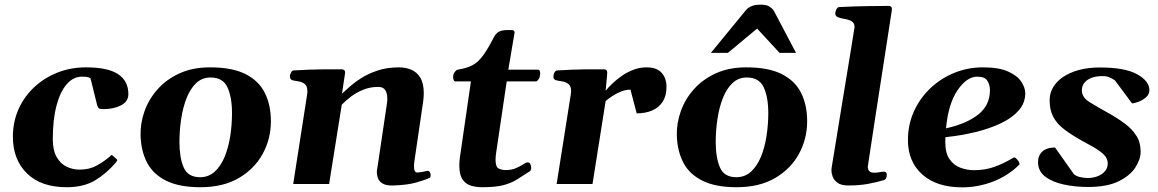

<svg xmlns="http://www.w3.org/2000/svg" viewBox="-20 -781 4916 815"><path d="M345.2 -495.1Q437.5 -495.1 481.2 -466.3Q524.9 -437.5 524.9 -381.3Q524.9 -350.1 493.9 -334Q462.9 -317.9 420.4 -317.9Q406.2 -317.9 400.9 -320.3Q395.5 -322.8 391.1 -339.8L364.3 -448.2Q360.8 -451.2 353.5 -453.4Q346.2 -455.6 327.6 -455.6Q291.5 -455.6 263.7 -424.1Q235.8 -392.6 220 -333.3Q204.1 -273.9 204.1 -190.4Q204.1 -143.1 220.5 -114.5Q236.8 -85.9 262.7 -73.5Q288.6 -61 317.4 -61Q359.4 -61 390.4 -78.1Q421.4 -95.2 446.3 -116.7Q448.7 -119.6 451.2 -121.8Q453.6 -124 457 -121.6L475.1 -105.5Q477.5 -103.5 477.5 -101.1Q477.5 -98.6 475.3 -96.4Q473.1 -94.2 472.2 -91.8Q433.6 -45.9 384.8 -16.1Q335.9 13.7 263.2 13.7Q154.3 13.7 94.5 -44.9Q34.7 -103.5 34.7 -200.7Q34.7 -263.2 58.3 -316.7Q82 -370.1 124.5 -410.2Q167 -450.2 223.4 -472.7Q279.8 -495.1 345.2 -495.1Z M576.7 -205.6Q575.2 -257.8 593.5 -309.1Q611.8 -360.4 649.2 -402.3Q686.5 -444.3 742.2 -469.7Q797.9 -495.1 871.6 -495.1Q965.3 -495.1 1022 -466.6Q1078.6 -438 1104.2 -386.5Q1129.9 -335 1129.9 -266.6Q1129.9 -191.9 1095.2 -128.2Q1060.5 -64.5 993.9 -25.4Q927.2 13.7 831.1 13.7Q741.2 13.7 685.8 -13.7Q630.4 -41 604.5 -90.3Q578.6 -139.6 576.7 -205.6ZM829.1 -28.8Q865.7 -28.8 891.6 -52.5Q917.5 -76.2 933.6 -115.5Q949.7 -154.8 957.3 -203.1Q964.8 -251.5 964.8 -300.8Q964.8 -368.2 945.6 -410.2Q926.3 -452.1 873.5 -452.1Q837.9 -452.1 812.7 -428.2Q787.6 -404.3 772 -364.5Q756.3 -324.7 749 -275.9Q741.7 -227.1 741.7 -177.7Q741.7 -112.3 759.5 -70.6Q777.3 -28.8 829.1 -28.8Z M1776.4 -351.1 1738.8 -95.2Q1737.3 -84.5 1737.3 -75.7Q1737.3 -61 1741 -54.9Q1744.6 -48.8 1751 -48.8Q1757.8 -48.8 1770 -50.8Q1782.2 -52.7 1791.5 -55.2Q1799.8 -57.6 1804 -51Q1808.1 -44.4 1808.1 -37.1Q1808.1 -28.3 1804.2 -26.4Q1784.7 -17.1 1747.1 -6.3Q1709.5 4.4 1649.9 6.3Q1619.6 7.3 1604.5 -1.7Q1589.4 -10.7 1584.5 -24.2Q1579.6 -37.6 1579.6 -49.3Q1579.6 -57.6 1580.8 -63.5Q1582 -69.3 1582 -69.3L1622.6 -342.3Q1623.5 -347.7 1623.8 -353Q1624 -358.4 1624 -363.3Q1624 -385.3 1615.2 -398.7Q1606.4 -412.1 1585.4 -412.1Q1551.8 -412.1 1522.5 -400.4Q1493.2 -388.7 1470 -371.1Q1446.8 -353.5 1430.7 -336.4L1377 0H1224.6L1283.7 -379.9Q1284.7 -383.8 1284.7 -387.2Q1284.7 -390.6 1284.7 -393.6Q1284.7 -416.5 1272.9 -425Q1261.2 -433.6 1245.8 -435.8Q1230.5 -438 1219.7 -440.9Q1214.8 -443.4 1212.4 -447.3Q1210 -451.2 1210.9 -460.4Q1211.9 -466.3 1215.8 -473.9Q1219.7 -481.4 1225.6 -481.9Q1293.9 -486.3 1348.6 -486.6Q1403.3 -486.8 1432.6 -486.8Q1436.5 -486.8 1441.4 -482.9Q1446.3 -479 1444.3 -467.3L1431.6 -383.3Q1443.4 -393.6 1463.6 -412.1Q1483.9 -430.7 1513.9 -449.7Q1543.9 -468.8 1583.7 -481.9Q1623.5 -495.1 1673.8 -495.1Q1701.7 -495.1 1725.6 -485.1Q1749.5 -475.1 1764.2 -451.2Q1778.8 -427.2 1778.8 -385.3Q1778.8 -377.4 1778.1 -368.9Q1777.3 -360.4 1776.4 -351.1Z M2027.3 13.7Q1997.6 13.7 1975.6 5.9Q1953.6 -2 1941.7 -22Q1929.7 -42 1929.7 -78.6Q1929.7 -85.4 1930.2 -93Q1930.7 -100.6 1931.6 -108.9L1979 -435.5H1912.1Q1907.2 -436 1905.3 -442.4Q1903.3 -448.7 1903.3 -454.6Q1903.3 -465.8 1910.2 -475.1Q1917 -484.4 1923.3 -485.4Q1960.9 -491.2 1985.4 -504.2Q2009.8 -517.1 2030.3 -545.2Q2050.8 -573.2 2076.2 -622.6Q2085 -639.6 2097.9 -646.5Q2110.8 -653.3 2132.8 -653.3H2152.8Q2159.2 -653.3 2162.1 -649.4Q2165 -645.5 2164.1 -641.6L2137.7 -485.4H2263.7Q2269.5 -484.9 2271.2 -479.7Q2272.9 -474.6 2272.9 -468.8Q2272.9 -456.1 2267.6 -447Q2262.2 -438 2256.8 -435.5H2130.9L2086.4 -134.8Q2085 -125.5 2084.2 -117.9Q2083.5 -110.4 2083.5 -103.5Q2083.5 -71.8 2097.2 -65.4Q2110.8 -59.1 2126 -59.1Q2151.9 -59.1 2170.4 -67.4Q2189 -75.7 2201.2 -83.7Q2213.4 -91.8 2219.7 -91.8Q2227.5 -91.8 2231.2 -84.2Q2234.9 -76.7 2234.9 -67.9Q2234.9 -58.1 2229 -54.2Q2199.2 -34.7 2174.8 -19.3Q2150.4 -3.9 2117.2 4.9Q2084 13.7 2027.3 13.7Z M2550.8 -396Q2562 -409.7 2579.6 -426.5Q2597.2 -443.4 2619.6 -459Q2642.1 -474.6 2668.7 -484.9Q2695.3 -495.1 2724.1 -495.1Q2768.1 -495.1 2788.6 -471.9Q2809.1 -448.7 2809.1 -412.6Q2809.1 -374.5 2793.2 -349.6Q2777.3 -324.7 2748.8 -312.3Q2720.2 -299.8 2682.6 -299.8L2656.2 -400.4Q2636.7 -400.4 2616.7 -392.6Q2596.7 -384.8 2579.6 -373.5Q2562.5 -362.3 2550.8 -352.1L2495.1 0H2342.8L2402.8 -379.9Q2404.3 -388.2 2404.3 -394Q2404.3 -416.5 2392.3 -425Q2380.4 -433.6 2364.7 -435.8Q2349.1 -438 2338.4 -440.9Q2329.1 -445.3 2329.1 -455.6Q2329.1 -465.3 2333.7 -473.4Q2338.4 -481.4 2344.2 -481.9Q2412.6 -486.3 2464.4 -486.6Q2516.1 -486.8 2545.4 -486.8Q2549.3 -486.8 2553.5 -483.9Q2557.6 -481 2557.6 -472.2Q2557.6 -472.2 2556.2 -453.9Q2554.7 -435.5 2550.8 -396Z M2853 -205.6Q2851.6 -257.8 2869.9 -309.1Q2888.2 -360.4 2925.5 -402.3Q2962.9 -444.3 3018.6 -469.7Q3074.2 -495.1 3147.9 -495.1Q3241.7 -495.1 3298.3 -466.6Q3355 -438 3380.6 -386.5Q3406.2 -335 3406.2 -266.6Q3406.2 -191.9 3371.6 -128.2Q3336.9 -64.5 3270.3 -25.4Q3203.6 13.7 3107.4 13.7Q3017.6 13.7 2962.2 -13.7Q2906.7 -41 2880.9 -90.3Q2855 -139.6 2853 -205.6ZM3105.5 -28.8Q3142.1 -28.8 3168 -52.5Q3193.8 -76.2 3210 -115.5Q3226.1 -154.8 3233.6 -203.1Q3241.2 -251.5 3241.2 -300.8Q3241.2 -368.2 3221.9 -410.2Q3202.6 -452.1 3149.9 -452.1Q3114.3 -452.1 3089.1 -428.2Q3064 -404.3 3048.3 -364.5Q3032.7 -324.7 3025.4 -275.9Q3018.1 -227.1 3018.1 -177.7Q3018.1 -112.3 3035.9 -70.6Q3053.7 -28.8 3105.5 -28.8ZM2997.6 -556.6 3145 -736.3Q3153.8 -747.6 3168.9 -754.4Q3184.1 -761.2 3209 -761.2Q3234.4 -761.2 3247.3 -752.4Q3260.3 -743.7 3266.6 -731.9L3358.9 -556.6H3289.1L3193.8 -659.7L3069.8 -556.6Z M3513.2 -87.9Q3516.1 -106 3522.7 -145.8Q3529.3 -185.5 3537.8 -238.8Q3546.4 -292 3555.9 -350.3Q3565.4 -408.7 3574.7 -464.4Q3584 -520 3591.3 -565.7Q3598.6 -611.3 3603 -638.4Q3607.4 -665.5 3607.4 -666Q3607.4 -683.6 3595 -690.7Q3582.5 -697.8 3566.4 -700.4Q3550.3 -703.1 3537.8 -707.5Q3525.4 -711.9 3525.4 -725.1Q3525.4 -729.5 3529.8 -740Q3534.2 -750.5 3542 -751Q3610.8 -754.4 3667.7 -755.1Q3724.6 -755.9 3753.9 -755.9Q3757.8 -755.9 3762 -752.9Q3766.1 -750 3766.1 -741.2Q3766.1 -740.2 3761.7 -711.9Q3757.3 -683.6 3750 -636.2Q3742.7 -588.9 3733.6 -530Q3724.6 -471.2 3714.8 -408.7Q3705.1 -346.2 3696 -287.1Q3687 -228 3679.7 -180.2Q3672.4 -132.3 3668 -103.5Q3663.6 -74.7 3663.6 -72.8Q3663.6 -62 3669.7 -54.9Q3675.8 -47.9 3692.4 -47.9Q3702.6 -47.9 3713.4 -50Q3724.1 -52.2 3731.4 -52.2Q3735.8 -52.2 3740 -50Q3744.1 -47.9 3744.1 -37.1Q3744.1 -31.2 3741.5 -25.1Q3738.8 -19 3731.9 -16.6Q3701.7 -7.3 3664.8 -0.5Q3627.9 6.3 3581.1 6.3Q3550.8 6.3 3535.4 -4.9Q3520 -16.1 3514.6 -31Q3509.3 -45.9 3509.3 -56.6Q3509.3 -64.5 3510.5 -71.5Q3511.7 -78.6 3513.2 -87.9Z M4332 -385.3Q4332 -344.2 4304.7 -312.7Q4277.3 -281.2 4229.7 -258.3Q4182.1 -235.4 4121.3 -220.5Q4060.5 -205.6 3993.2 -198.7Q3992.7 -193.4 3992.7 -187.5Q3992.7 -181.6 3992.7 -175.8Q3992.7 -130.4 4011 -104.7Q4029.3 -79.1 4057.4 -68.8Q4085.4 -58.6 4114.3 -58.6Q4160.2 -58.6 4198.7 -72Q4237.3 -85.4 4278.8 -109.9Q4280.8 -110.8 4282.5 -111.8Q4284.2 -112.8 4286.1 -112.8Q4290 -112.8 4298.6 -103Q4307.1 -93.3 4307.1 -87.4Q4307.1 -86.9 4307.4 -86.4Q4307.6 -85.9 4307.6 -85.4Q4307.6 -83.5 4306.6 -82.3Q4305.7 -81.1 4304.7 -80.1Q4257.8 -34.2 4194.6 -10Q4131.3 14.2 4064.5 14.2Q3955.6 14.2 3894.8 -40.5Q3834 -95.2 3834 -186Q3834 -252 3859.4 -308.1Q3884.8 -364.3 3929 -406.2Q3973.1 -448.2 4030.8 -471.7Q4088.4 -495.1 4152.8 -495.1Q4220.2 -495.1 4259.5 -477.3Q4298.8 -459.5 4315.4 -433.8Q4332 -408.2 4332 -385.3ZM4128.4 -455.6Q4083.5 -455.6 4044.4 -397.9Q4005.4 -340.3 3995.6 -236.3Q4081.1 -254.9 4131.6 -294.2Q4182.1 -333.5 4182.1 -398.4Q4182.1 -421.4 4170.9 -438.5Q4159.7 -455.6 4128.4 -455.6Z M4598.6 12.7Q4543.9 12.7 4495.4 2.2Q4446.8 -8.3 4416.5 -31.5Q4386.2 -54.7 4386.2 -93.3Q4386.2 -120.6 4404.5 -137.7Q4422.9 -154.8 4458.5 -154.8L4538.6 -41.5Q4548.3 -33.2 4564.5 -29.3Q4580.6 -25.4 4597.7 -25.4Q4620.1 -25.4 4639.4 -33Q4658.7 -40.5 4670.4 -54.4Q4682.1 -68.4 4682.1 -86.4Q4682.1 -110.8 4660.9 -129.2Q4639.6 -147.5 4607.4 -164.6Q4575.2 -181.6 4541 -202.1Q4511.2 -220.2 4487.3 -240.2Q4463.4 -260.3 4449.5 -287.8Q4435.5 -315.4 4435.5 -356Q4435.5 -385.3 4450.2 -410.4Q4464.8 -435.5 4492.7 -454.3Q4520.5 -473.1 4559.8 -483.9Q4599.1 -494.6 4648.4 -494.6Q4754.9 -494.6 4806.9 -465.8Q4858.9 -437 4858.9 -397.9Q4858.9 -380.4 4844.5 -367.9Q4830.1 -355.5 4812.5 -348.9Q4794.9 -342.3 4785.2 -342.3L4712.9 -439.5Q4701.2 -447.8 4689 -452.9Q4676.8 -458 4659.7 -458Q4631.8 -458 4612.3 -450.2Q4592.8 -442.4 4582.5 -429Q4572.3 -415.5 4572.3 -397.5Q4572.3 -367.7 4604.7 -347.7Q4637.2 -327.6 4683.6 -301.8Q4723.1 -279.8 4754.4 -256.6Q4785.6 -233.4 4803.7 -204.8Q4821.8 -176.3 4821.8 -137.2Q4821.8 -105.5 4799.6 -70.6Q4777.3 -35.6 4728.3 -11.5Q4679.2 12.7 4598.6 12.7Z"/></svg>

Font: Gelasio
Style: Bold Italic
Weight: 700
Italic angle: -8.5°
Designer: Eben Sorkin
Foundry: Eben Sorkin
Version: Version 1.008